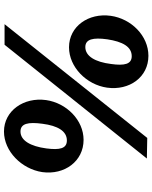

<svg xmlns="http://www.w3.org/2000/svg" viewBox="82 -856 784 989"><g transform="rotate(-90 474.5 -362.0)"><path d="M291 -734C189 -734 98 -643 82 -537C66 -422 138 -324 248 -324C350 -324 438 -412 453 -517C469 -632 398 -734 291 -734ZM844 -731H738L152 2L258 4ZM245 -410C203 -410 195 -447 204 -516C215 -598 245 -649 291 -649C332 -649 341 -610 331 -536C321 -457 293 -410 245 -410ZM725 -399C623 -399 532 -309 517 -203C501 -88 571 10 681 10C784 10 872 -78 887 -184C903 -298 833 -399 725 -399ZM679 -76C638 -76 629 -113 639 -183C649 -264 679 -315 726 -315C767 -315 776 -275 766 -202C754 -123 728 -76 679 -76Z"/></g></svg>

Font: United Sans ExtraBold
Style: Italic
Weight: 800
Italic angle: -8°
Designer: Pablo Impallari, Rodrigo Fuenzalida (Modified by Dan O. Williams)
Version: Version 1.000;PS 001.000;hotconv 1.0.88;makeotf.lib2.5.64775